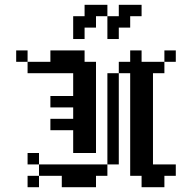

<svg xmlns="http://www.w3.org/2000/svg" viewBox="-20 -782 754 802"><path d="M47.6 -571.4H95.2V-523.8H47.6ZM95.2 -523.8H142.9V-476.2H95.2ZM142.9 -523.8H190.5V-476.2H142.9ZM190.5 -523.8H238.1V-476.2H190.5ZM238.1 -523.8H285.7V-476.2H238.1ZM285.7 -523.8H333.3V-476.2H285.7ZM333.3 -523.8H381V-476.2H333.3ZM285.7 -571.4H333.3V-523.8H285.7ZM238.1 -571.4H285.7V-523.8H238.1ZM190.5 -571.4H238.1V-523.8H190.5ZM285.7 -476.2H333.3V-428.6H285.7ZM285.7 -428.6H333.3V-381H285.7ZM285.7 -381H333.3V-333.3H285.7ZM285.7 -333.3H333.3V-285.7H285.7ZM285.7 -285.7H333.3V-238.1H285.7ZM285.7 -238.1H333.3V-190.5H285.7ZM333.3 -238.1H381V-190.5H333.3ZM333.3 -285.7H381V-238.1H333.3ZM333.3 -333.3H381V-285.7H333.3ZM333.3 -381H381V-333.3H333.3ZM333.3 -428.6H381V-381H333.3ZM333.3 -476.2H381V-428.6H333.3ZM238.1 -381H285.7V-333.3H238.1ZM190.5 -381H238.1V-333.3H190.5ZM238.1 -285.7H285.7V-238.1H238.1ZM190.5 -285.7H238.1V-238.1H190.5ZM285.7 -190.5H333.3V-142.9H285.7ZM333.3 -190.5H381V-142.9H333.3ZM333.3 -47.6H381V0H333.3ZM333.3 -95.2H381V-47.6H333.3ZM285.7 -95.2H333.3V-47.6H285.7ZM238.1 -95.2H285.7V-47.6H238.1ZM238.1 -47.6H285.7V0H238.1ZM285.7 -47.6H333.3V0H285.7ZM190.5 -95.2H238.1V-47.6H190.5ZM142.9 -95.2H190.5V-47.6H142.9ZM95.2 -142.9H142.9V-95.2H95.2ZM95.2 -47.6H142.9V0H95.2ZM381 -95.2H428.6V-47.6H381ZM428.6 -142.9H476.2V-95.2H428.6ZM428.6 -190.5H476.2V-142.9H428.6ZM428.6 -238.1H476.2V-190.5H428.6ZM428.6 -285.7H476.2V-238.1H428.6ZM428.6 -333.3H476.2V-285.7H428.6ZM428.6 -381H476.2V-333.3H428.6ZM428.6 -428.6H476.2V-381H428.6ZM428.6 -476.2H476.2V-428.6H428.6ZM476.2 -523.8H523.8V-476.2H476.2ZM523.8 -523.8H571.4V-476.2H523.8ZM571.4 -523.8H619V-476.2H571.4ZM619 -523.8H666.7V-476.2H619ZM523.8 -571.4H571.4V-523.8H523.8ZM523.8 -476.2H571.4V-428.6H523.8ZM571.4 -476.2H619V-428.6H571.4ZM571.4 -428.6H619V-381H571.4ZM571.4 -381H619V-333.3H571.4ZM523.8 -381H571.4V-333.3H523.8ZM523.8 -428.6H571.4V-381H523.8ZM523.8 -333.3H571.4V-285.7H523.8ZM523.8 -285.7H571.4V-238.1H523.8ZM523.8 -238.1H571.4V-190.5H523.8ZM571.4 -285.7H619V-238.1H571.4ZM571.4 -333.3H619V-285.7H571.4ZM571.4 -238.1H619V-190.5H571.4ZM571.4 -190.5H619V-142.9H571.4ZM523.8 -190.5H571.4V-142.9H523.8ZM523.8 -142.9H571.4V-95.2H523.8ZM571.4 -142.9H619V-95.2H571.4ZM523.8 -95.2H571.4V-47.6H523.8ZM571.4 -95.2H619V-47.6H571.4ZM619 -95.2H666.7V-47.6H619ZM666.7 -95.2H714.3V-47.6H666.7ZM619 -47.6H666.7V0H619ZM571.4 -47.6H619V0H571.4ZM666.7 -571.4H714.3V-523.8H666.7ZM381 -714.3V-666.7H333.3V-714.3ZM333.3 -666.7V-619H285.7V-666.7ZM333.3 -714.3V-666.7H285.7V-714.3ZM381 -761.9V-714.3H333.3V-761.9ZM428.6 -761.9V-714.3H381V-761.9ZM523.8 -714.3V-666.7H476.2V-714.3ZM476.2 -666.7V-619H428.6V-666.7ZM476.2 -714.3V-666.7H428.6V-714.3ZM523.8 -761.9V-714.3H476.2V-761.9ZM571.4 -761.9V-714.3H523.8V-761.9Z"/></svg>

Font: Jacquard 12
Style: Regular
Weight: 400
Designer: Sarah Cadigan-Fried
Version: Version 1.000; ttfautohint (v1.8.4.7-5d5b)